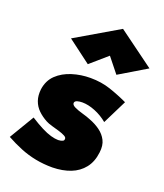

<svg xmlns="http://www.w3.org/2000/svg" viewBox="-148 -857 835 976"><g transform="rotate(20 269.0 -368.5)"><path d="M75 -182 -5 -48Q35 -26 75.5 -9.5Q116 7 159.5 15.5Q203 24 251 24Q306 23 348.5 6.5Q391 -10 418 -44Q445 -78 451 -130Q456 -169 442.5 -195.5Q429 -222 403.5 -240.5Q378 -259 346 -271Q327 -279 301.5 -286Q276 -293 257.5 -302Q239 -311 241 -323Q243 -332 255 -335.5Q267 -339 282 -339Q314 -339 351.5 -324Q389 -309 420 -283L485 -414Q436 -437 386.5 -453.5Q337 -470 279 -470Q227 -470 179.5 -455Q132 -440 100 -409.5Q68 -379 61 -330Q57 -295 66.5 -268Q76 -241 96.5 -221Q117 -201 145 -186Q158 -179 178 -173.5Q198 -168 218 -162Q238 -156 251 -149Q264 -142 262 -133Q262 -126 256.5 -123Q251 -120 244 -118.5Q237 -117 231 -117Q214 -117 191 -123.5Q168 -130 139.5 -144.5Q111 -159 75 -182ZM332 -610 396 -530 543 -618 348 -761 116 -625 241 -531Z"/></g></svg>

Font: Jost Black
Style: Italic
Weight: 900
Italic angle: -5°
Version: Version 3.710